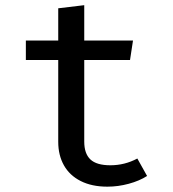

<svg xmlns="http://www.w3.org/2000/svg" viewBox="-20 -694 655 727"><path d="M536.9 -27.7Q508.2 -9.2 467.7 1.8Q427.2 12.8 386.7 12.8Q327.7 12.8 285.6 -8.5Q243.6 -29.7 222.1 -67.9Q200.5 -106.2 200.5 -156.9V-466.7H77.9V-540.5H200.5V-662.6L299 -674.4V-540.5H483.6L472.3 -466.7H299V-157.9Q299 -112.3 322.3 -90.3Q345.6 -68.2 397.9 -68.2Q452.3 -68.2 500 -93.8Z"/></svg>

Font: Fira Code Fixed Retina
Style: Regular
Weight: 450
Monospace: yes
Designer: Carrois Corporate, Edenspiekermann AG, Nikita Prokopov
Foundry: Carrois Corporate, Edenspiekermann AG, Nikita Prokopov
Version: Version 5.002